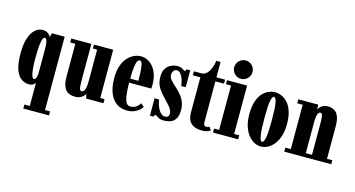

<svg xmlns="http://www.w3.org/2000/svg" viewBox="-99 -1179 3427 1854"><g transform="rotate(15 1614.0 -252.0)"><path d="M208 250V210H262V-21Q260.5 -18 253.2 -10.5Q246 -3 232.5 3.5Q219 10 197.5 10Q158 10 123 -13.5Q88 -37 66.2 -95.5Q44.5 -154 44.5 -259Q44.5 -354 65.8 -414.2Q87 -474.5 120.5 -503Q154 -531.5 190.5 -531.5Q222 -531.5 240 -521Q258 -510.5 266 -498.5Q274 -486.5 274.5 -481L287.5 -523.5H414.5V210H465V250ZM232.5 -52Q242.5 -52 249 -61.8Q255.5 -71.5 258.8 -90.5Q262 -109.5 262 -136.5V-374.5Q261 -404 257.5 -424Q254 -444 248 -454Q242 -464 232.5 -464Q223.5 -464 216.5 -451Q209.5 -438 204.5 -412Q199.5 -386 197 -347.5Q194.5 -309 194.5 -257.5Q194.5 -206 197 -167.5Q199.5 -129 204.5 -103.2Q209.5 -77.5 216.5 -64.8Q223.5 -52 232.5 -52Z M661.5 11Q625.5 11 596 -2.5Q566.5 -16 549 -52.8Q531.5 -89.5 531.5 -160V-483.5H480.5V-523H681.5V-177.5Q681.5 -128 683.5 -101.8Q685.5 -75.5 691.8 -66Q698 -56.5 710.5 -56.5Q721 -56.5 730 -67.8Q739 -79 744.2 -103.8Q749.5 -128.5 749.5 -169V-483.5H707V-523H899.5V-40H942.5V0H769L759 -45.5Q756.5 -35.5 743.8 -22.2Q731 -9 710 1Q689 11 661.5 11Z M1178.5 10Q1137.5 10 1101.5 -5.5Q1065.5 -21 1038.2 -53.8Q1011 -86.5 995.5 -138.5Q980 -190.5 980 -263.5Q980 -337.5 998.8 -388.8Q1017.5 -440 1047.5 -471.5Q1077.5 -503 1111.2 -517.2Q1145 -531.5 1175 -531.5Q1211 -531.5 1243.2 -515.5Q1275.5 -499.5 1300.2 -469.2Q1325 -439 1339.2 -395.5Q1353.5 -352 1353.5 -296.5Q1353.5 -286.5 1353.2 -276.5Q1353 -266.5 1352 -256H1123V-296H1212Q1212 -377 1207.2 -418.8Q1202.5 -460.5 1194.2 -475.5Q1186 -490.5 1175 -490.5Q1163.5 -490.5 1153.2 -474.8Q1143 -459 1136.5 -413.5Q1130 -368 1130 -278Q1130 -210 1134 -163.5Q1138 -117 1146.5 -89Q1155 -61 1167.8 -48.8Q1180.5 -36.5 1198.5 -36.5Q1237 -36.5 1260.5 -55.2Q1284 -74 1294.5 -93.5L1327.5 -67Q1314.5 -39.5 1273.8 -14.8Q1233 10 1178.5 10Z M1548 11Q1517 11 1500.8 3.2Q1484.5 -4.5 1475.8 -12.2Q1467 -20 1458.5 -20Q1450.5 -20 1447.8 -15Q1445 -10 1445 0H1407V-173.5H1452Q1455 -149 1463.2 -123.5Q1471.5 -98 1483.8 -76.8Q1496 -55.5 1512 -42.2Q1528 -29 1546.5 -29Q1561 -29 1570.2 -33.2Q1579.5 -37.5 1584 -46.2Q1588.5 -55 1588.5 -68.5Q1588.5 -87 1578.5 -106Q1568.5 -125 1550.8 -145.8Q1533 -166.5 1509.5 -189.5Q1466.5 -232.5 1436.5 -278Q1406.5 -323.5 1406.5 -390Q1406.5 -441 1426.5 -472Q1446.5 -503 1478 -517.2Q1509.5 -531.5 1544 -531.5Q1567.5 -531.5 1581.5 -524.8Q1595.5 -518 1604.2 -511.2Q1613 -504.5 1619.5 -504.5Q1624 -504.5 1627.2 -508.5Q1630.5 -512.5 1630.5 -523.5H1669.5V-354.5H1624.5Q1623 -373.5 1617.2 -397Q1611.5 -420.5 1601.8 -441.8Q1592 -463 1578.2 -476.8Q1564.5 -490.5 1546.5 -490.5Q1522.5 -490.5 1511.8 -472.5Q1501 -454.5 1501 -434Q1501 -408.5 1522.2 -384Q1543.5 -359.5 1580 -327Q1605 -304.5 1628.8 -276.8Q1652.5 -249 1668 -212.8Q1683.5 -176.5 1683.5 -129Q1683.5 -76 1666 -45.2Q1648.5 -14.5 1617.8 -1.8Q1587 11 1548 11Z M1926 9Q1889 9 1855.8 -2.8Q1822.5 -14.5 1802 -46Q1781.5 -77.5 1781.5 -136.5V-483.5H1706V-523.5H1781.5Q1811 -523.5 1833.5 -545.2Q1856 -567 1870.2 -602Q1884.5 -637 1889 -677.5H1931.5V-523.5H2018V-483.5H1931.5V-72Q1931.5 -51.5 1941.8 -44Q1952 -36.5 1961.5 -36.5Q1970.5 -36.5 1978.5 -39.5Q1986.5 -42.5 1990 -46.5L2012.5 -14.5Q1997 -3.5 1976.5 2.8Q1956 9 1926 9Z M2037 0V-40H2088V-483.5H2037V-523.5H2238V-40H2289V0ZM2163.5 -571Q2125.5 -571 2098.8 -598Q2072 -625 2072 -663.5Q2072 -701 2098.8 -727.8Q2125.5 -754.5 2163.5 -754.5Q2201 -754.5 2227.8 -727.8Q2254.5 -701 2254.5 -663.5Q2254.5 -625 2227.8 -598Q2201 -571 2163.5 -571Z M2517.5 11Q2486 11 2453 -5.2Q2420 -21.5 2392 -55.2Q2364 -89 2347 -140.8Q2330 -192.5 2330 -263.5Q2330 -340.5 2347.8 -392.2Q2365.5 -444 2393.8 -474.5Q2422 -505 2454.8 -518.2Q2487.5 -531.5 2517.5 -531.5Q2547.5 -531.5 2580.5 -518.2Q2613.5 -505 2642 -474.5Q2670.5 -444 2688.5 -392.2Q2706.5 -340.5 2706.5 -263.5Q2706.5 -192.5 2689.2 -140.8Q2672 -89 2644 -55.2Q2616 -21.5 2582.8 -5.2Q2549.5 11 2517.5 11ZM2517.5 -36.5Q2536.5 -36.5 2546 -88.8Q2555.5 -141 2555.5 -263.5Q2555.5 -386.5 2546 -435.8Q2536.5 -485 2517.5 -485Q2500 -485 2490.5 -435.8Q2481 -386.5 2481 -263.5Q2481 -141 2490.5 -88.8Q2500 -36.5 2517.5 -36.5Z M2750 0V-40H2804.5V-483.5H2750V-523.5H2950V-475.5Q2951 -479.5 2961.5 -493.2Q2972 -507 2992.8 -519.2Q3013.5 -531.5 3044.5 -531.5Q3080 -531.5 3107.5 -516.8Q3135 -502 3150.8 -464.8Q3166.5 -427.5 3166.5 -359V-40H3219.5V0H2984.5V-40H3016.5V-360.5Q3016.5 -407.5 3011 -430.8Q3005.5 -454 2991 -454Q2983 -454 2976.8 -448.8Q2970.5 -443.5 2965.8 -432.8Q2961 -422 2958.2 -406Q2955.5 -390 2954.5 -368.5V-40H2984.5V0Z"/></g></svg>

Font: Imbue Thin 10pt Black
Style: Regular
Weight: 900
Version: Version 1.102